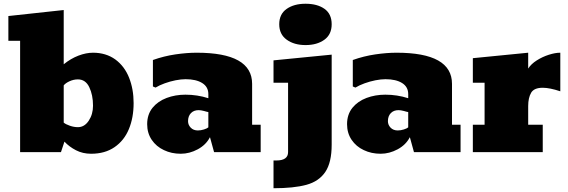

<svg xmlns="http://www.w3.org/2000/svg" viewBox="-20 -816 3049 1030"><path d="M468.8 8.8Q423.8 8.8 387.5 -10Q351.1 -28.8 325.7 -56.2L307.1 0H87.9V-597.2H24.9V-730L321.8 -762.2V-471.2Q359.9 -502 400.9 -517.6Q441.9 -533.2 479 -533.2Q548.3 -533.2 598.6 -497.1Q647.9 -460.9 672.4 -399.4Q696.8 -337.9 696.8 -263.2Q696.8 -184.6 671.4 -123.5Q646 -62 594.5 -26.6Q543 8.8 468.8 8.8ZM397.9 -133.8Q433.1 -133.8 456.1 -168.5Q479 -203.1 479 -249Q479 -306.2 459 -348.1Q439 -390.1 397.9 -390.1Q375 -390.1 353 -380.1Q331.1 -370.1 321.8 -357.9V-158.2Q333 -148.9 355 -141.4Q377 -133.8 397.9 -133.8Z M949.7 8.8Q899.9 8.8 859.4 -10.7Q818.4 -29.8 793.9 -65.9Q769.5 -102.1 769.5 -149.9Q769.5 -201.7 798.3 -237.8Q827.1 -272.9 873.8 -290.5Q920.4 -308.1 974.6 -308.1Q1038.6 -308.1 1097.7 -289.1V-311Q1097.7 -350.1 1064.7 -370.6Q1031.7 -391.1 975.6 -391.1Q951.7 -391.1 921.9 -385.3Q892.1 -379.4 863.8 -369.1Q835.4 -358.9 814.5 -346.2L800.3 -352.1V-494.1Q859.4 -515.1 920.9 -524.2Q982.4 -533.2 1035.6 -533.2Q1332.5 -533.2 1332.5 -366.2V-147H1378.4V0H1128.4L1106.4 -80.1Q1085.4 -39.1 1041 -15.1Q996.6 8.8 949.7 8.8ZM1041.5 -116.2Q1057.6 -116.2 1074.5 -121.6Q1091.3 -127 1097.7 -132.8V-214.8Q1090.3 -215.8 1074.2 -220.7Q1057.6 -225.1 1045.4 -225.1Q1019.5 -225.1 1004.2 -209Q988.8 -192.9 988.8 -166Q988.8 -146 1003.2 -131.1Q1017.6 -116.2 1041.5 -116.2Z M1619.1 -574.2Q1558.1 -574.2 1518.1 -603Q1478 -631.8 1478 -686Q1478 -740.2 1517.6 -768.1Q1557.1 -795.9 1619.1 -795.9Q1682.1 -795.9 1720.7 -768.6Q1759.3 -741.2 1759.3 -686Q1759.3 -630.9 1719.7 -602.5Q1680.2 -574.2 1619.1 -574.2ZM1447.3 193.8V44.9H1462.4Q1525.4 44.9 1525.4 0V-372.1H1447.3V-492.2L1759.3 -522.9V-40Q1759.3 55.7 1725.1 106.4Q1690.9 157.2 1623.5 175.5Q1556.2 193.8 1447.3 193.8Z M2022 8.8Q1972.2 8.8 1931.6 -10.7Q1890.6 -29.8 1866.2 -65.9Q1841.8 -102.1 1841.8 -149.9Q1841.8 -201.7 1870.6 -237.8Q1899.4 -272.9 1946 -290.5Q1992.7 -308.1 2046.9 -308.1Q2110.8 -308.1 2169.9 -289.1V-311Q2169.9 -350.1 2137 -370.6Q2104 -391.1 2047.9 -391.1Q2023.9 -391.1 1994.1 -385.3Q1964.4 -379.4 1936 -369.1Q1907.7 -358.9 1886.7 -346.2L1872.6 -352.1V-494.1Q1931.6 -515.1 1993.2 -524.2Q2054.7 -533.2 2107.9 -533.2Q2404.8 -533.2 2404.8 -366.2V-147H2450.7V0H2200.7L2178.7 -80.1Q2157.7 -39.1 2113.3 -15.1Q2068.8 8.8 2022 8.8ZM2113.8 -116.2Q2129.9 -116.2 2146.7 -121.6Q2163.6 -127 2169.9 -132.8V-214.8Q2162.6 -215.8 2146.5 -220.7Q2129.9 -225.1 2117.7 -225.1Q2091.8 -225.1 2076.4 -209Q2061 -192.9 2061 -166Q2061 -146 2075.4 -131.1Q2089.8 -116.2 2113.8 -116.2Z M2891.6 0H2516.6V-147H2579.6V-372.1H2516.6V-503.9L2813.5 -533.2V-448.2Q2829.1 -472.7 2859.4 -491.9Q2889.6 -511.2 2924.1 -522.2Q2958.5 -533.2 2985.8 -533.2V-326.2Q2928.7 -345.2 2891.6 -345.2Q2844.7 -345.2 2829.1 -318.1Q2813.5 -291 2813.5 -247.1V-147H2891.6Z"/></svg>

Font: Angkor
Style: Regular
Weight: 400
Designer: Danh Hong
Foundry: Danh Hong
Version: Version 8.000; ttfautohint (v1.8.3)